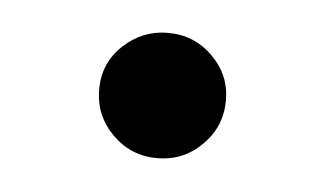

<svg xmlns="http://www.w3.org/2000/svg" viewBox="-27 -466 326 193"><g transform="rotate(5 136.5 -370.0)"><path d="M136.4 -306.8Q109.7 -306.8 91.1 -325.5Q72.4 -344.1 72.4 -370.7Q72.4 -397.4 91.6 -415.3Q110.8 -433.2 136.4 -433.2Q163 -433.2 181.6 -414.8Q200.3 -396.3 200.3 -370.7Q200.3 -344.1 181.6 -325.5Q163 -306.8 136.4 -306.8Z"/></g></svg>

Font: Interface
Style: Regular
Weight: 400
Designer: Rasmus Andersson
Foundry: rsms
Version: Version 1.8